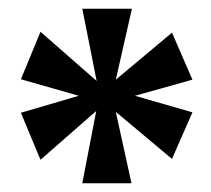

<svg xmlns="http://www.w3.org/2000/svg" viewBox="-20 -780 484 441"><path d="M169 -359H282L246 -523L375 -415L422 -522L290 -560L422 -597L375 -705L246 -597L283 -760H169L202 -594L73 -707L28 -598L161 -560L28 -521L73 -413L201 -525Z"/></svg>

Font: Noto Serif Ethiopic Condensed Black
Style: Regular
Weight: 900
Width: 3
Designer: Monotype Design Team
Foundry: Monotype Imaging Inc.
Version: Version 2.102